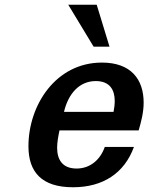

<svg xmlns="http://www.w3.org/2000/svg" viewBox="-20 -777 626 810"><path d="M442 -580 388 -757H268L375 -580ZM100 -160C100 -52 155 13 288 13C415 13 505 -47 545 -157H422C404 -105 362 -66 303 -66C243 -66 221 -104 221 -154C221 -177 226 -203 231 -227H565C576 -265 586 -303 586 -344C586 -443 532 -513 410 -513C215 -513 100 -333 100 -160ZM250 -305C268 -382 315 -435 384 -435C444 -435 464 -397 464 -351C464 -336 462 -321 459 -305Z"/></svg>

Font: Perun SemiBold Italic
Style: Regular
Weight: 400
Italic angle: -12°
Foundry: Copyright (c) Stefan Peev, Context Ltd, 2016
Version: Version 1.026